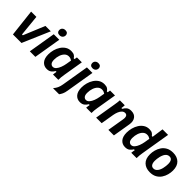

<svg xmlns="http://www.w3.org/2000/svg" viewBox="216 -1917 3310 3310"><g transform="rotate(45 1871.0 -262.5)"><path d="M108.3 0 51.7 -499.2V-500H180L219.2 -110H239.2L400.8 -500H531.7V-499.2L316.7 0Z M520 0 603.3 -500H738.3L655 0ZM685 -557.5Q653.3 -557.5 636.2 -573.8Q619.2 -590 619.2 -617.5Q619.2 -651.7 640.8 -672.1Q662.5 -692.5 698.3 -692.5Q730 -692.5 747.1 -676.2Q764.2 -660 764.2 -633.3Q764.2 -600 742.9 -578.8Q721.7 -557.5 685 -557.5Z M939.2 10Q868.3 10 825 -41.7Q781.7 -93.3 781.7 -189.2Q781.7 -245 797.1 -301.7Q812.5 -358.3 843.3 -405.4Q874.2 -452.5 919.2 -481.2Q964.2 -510 1024.2 -510Q1074.2 -510 1100.8 -492.1Q1127.5 -474.2 1140 -450H1160L1168.3 -500H1288.3L1226.7 -130Q1220.8 -96.7 1217.9 -65Q1215 -33.3 1215 0H1085Q1086.7 -16.7 1089.6 -37.5Q1092.5 -58.3 1095.8 -75H1075.8Q1060 -45 1027.9 -17.5Q995.8 10 939.2 10ZM987.5 -90Q1022.5 -90 1048.8 -120.4Q1075 -150.8 1092.9 -197.9Q1110.8 -245 1119.2 -295L1135 -390Q1120 -400.8 1101.2 -407.9Q1082.5 -415 1058.3 -415Q1015 -415 983.3 -384.6Q951.7 -354.2 934.2 -303.8Q916.7 -253.3 916.7 -194.2Q916.7 -140 937.1 -115Q957.5 -90 987.5 -90Z M1255 166.7V161.7Q1285 128.3 1302.5 89.6Q1320 50.8 1328.3 0L1411.7 -500H1546.7L1460.8 15.8Q1451.7 74.2 1435.4 107.9Q1419.2 141.7 1400 166.7ZM1489.2 -557.5Q1457.5 -557.5 1440.4 -573.8Q1423.3 -590 1423.3 -617.5Q1423.3 -651.7 1445 -672.1Q1466.7 -692.5 1502.5 -692.5Q1534.2 -692.5 1551.3 -676.2Q1568.3 -660 1568.3 -633.3Q1568.3 -600 1547.1 -578.8Q1525.8 -557.5 1489.2 -557.5Z M1747.5 10Q1676.7 10 1633.3 -41.7Q1590 -93.3 1590 -189.2Q1590 -245 1605.4 -301.7Q1620.8 -358.3 1651.7 -405.4Q1682.5 -452.5 1727.5 -481.2Q1772.5 -510 1832.5 -510Q1882.5 -510 1909.2 -492.1Q1935.8 -474.2 1948.3 -450H1968.3L1976.7 -500H2096.7L2035 -130Q2029.2 -96.7 2026.2 -65Q2023.3 -33.3 2023.3 0H1893.3Q1895 -16.7 1897.9 -37.5Q1900.8 -58.3 1904.2 -75H1884.2Q1868.3 -45 1836.2 -17.5Q1804.2 10 1747.5 10ZM1795.8 -90Q1830.8 -90 1857.1 -120.4Q1883.3 -150.8 1901.2 -197.9Q1919.2 -245 1927.5 -295L1943.3 -390Q1928.3 -400.8 1909.6 -407.9Q1890.8 -415 1866.7 -415Q1823.3 -415 1791.7 -384.6Q1760 -354.2 1742.5 -303.8Q1725 -253.3 1725 -194.2Q1725 -140 1745.4 -115Q1765.8 -90 1795.8 -90Z M2136.7 0 2200 -380Q2206.7 -417.5 2210.8 -451.2Q2215 -485 2215 -500H2335Q2335 -482.5 2332.9 -463.8Q2330.8 -445 2327.5 -425H2347.5Q2366.7 -462.5 2397.5 -487.5Q2428.3 -512.5 2483.3 -512.5Q2562.5 -512.5 2600.4 -460Q2638.3 -407.5 2624.2 -324.2L2570 0H2435L2485.8 -305Q2495 -356.7 2481.7 -384.2Q2468.3 -411.7 2434.2 -411.7Q2402.5 -411.7 2377.5 -388.3Q2352.5 -365 2336.3 -325.8Q2320 -286.7 2311.7 -240L2271.7 0Z M2847.5 8.3Q2776.7 8.3 2733.3 -42.5Q2690 -93.3 2690 -189.2Q2690 -245 2705 -301.7Q2720 -358.3 2750 -405.4Q2780 -452.5 2824.6 -481.2Q2869.2 -510 2927.5 -510Q2976.7 -510 3001.7 -492.5Q3026.7 -475 3039.2 -455H3059.2L3089.2 -666.7H3224.2L3135 -130Q3129.2 -96.7 3126.2 -65Q3123.3 -33.3 3123.3 0H2993.3Q2995 -16.7 2997.9 -37.5Q3000.8 -58.3 3004.2 -75H2984.2Q2968.3 -45 2936.2 -18.3Q2904.2 8.3 2847.5 8.3ZM2895.8 -91.7Q2930.8 -91.7 2957.1 -121.7Q2983.3 -151.7 3001.2 -198.3Q3019.2 -245 3027.5 -295L3043.3 -390Q3028.3 -400.8 3009.6 -407.9Q2990.8 -415 2966.7 -415Q2923.3 -415 2891.7 -384.6Q2860 -354.2 2842.5 -303.8Q2825 -253.3 2825 -194.2Q2825 -140 2845.4 -115.8Q2865.8 -91.7 2895.8 -91.7Z M3455 12.5Q3356.7 12.5 3297.9 -43.8Q3239.2 -100 3239.2 -209.2Q3239.2 -258.3 3252.9 -311.2Q3266.7 -364.2 3297.5 -410Q3328.3 -455.8 3379.2 -484.2Q3430 -512.5 3504.2 -512.5Q3602.5 -512.5 3660.8 -456.7Q3719.2 -400.8 3719.2 -290.8Q3719.2 -242.5 3705.4 -189.6Q3691.7 -136.7 3661.2 -90.8Q3630.8 -45 3580 -16.2Q3529.2 12.5 3455 12.5ZM3454.2 -77.5Q3485.8 -77.5 3507.9 -95.4Q3530 -113.3 3544.6 -141.2Q3559.2 -169.2 3567.1 -201.2Q3575 -233.3 3577.9 -262.9Q3580.8 -292.5 3580.8 -312.5Q3580.8 -422.5 3505 -422.5Q3473.3 -422.5 3450.8 -405Q3428.3 -387.5 3414.2 -359.2Q3400 -330.8 3391.7 -298.8Q3383.3 -266.7 3380.4 -237.5Q3377.5 -208.3 3377.5 -189.2Q3377.5 -136.7 3396.7 -107.1Q3415.8 -77.5 3454.2 -77.5Z"/></g></svg>

Font: Familjen Grotesk
Style: Bold Italic
Weight: 700
Italic angle: -9.46201°
Designer: Anders Wikstroem, Jonas Baeckman, Matilda Gysing, Kristian Moeller
Foundry: Familjen STHLM AB
Version: Version 2.002; ttfautohint (v1.8.4.7-5d5b)